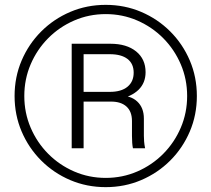

<svg xmlns="http://www.w3.org/2000/svg" viewBox="-20 -755 870 790"><path d="M415 15Q337 15 269 -14Q201 -43 149.5 -94.5Q98 -146 69 -214Q40 -282 40 -360Q40 -438 69 -506Q98 -574 149.5 -625.5Q201 -677 269 -706Q337 -735 415 -735Q493 -735 561 -706Q629 -677 680.5 -625.5Q732 -574 761 -506Q790 -438 790 -360Q790 -282 761 -214Q732 -146 680.5 -94.5Q629 -43 561 -14Q493 15 415 15ZM415 -23Q484 -23 545 -49.5Q606 -76 652 -122.5Q698 -169 724 -230Q750 -291 750 -360Q750 -429 724 -490Q698 -551 652 -597.5Q606 -644 545 -670.5Q484 -697 415 -697Q346 -697 285 -670.5Q224 -644 178 -597.5Q132 -551 106 -490Q80 -429 80 -360Q80 -291 106 -230Q132 -169 178 -122.5Q224 -76 285 -49.5Q346 -23 415 -23ZM275 -145V-575H434Q501 -575 540 -543.5Q579 -512 579 -458Q579 -370 464 -345L470 -361Q517 -363 544.5 -337.5Q572 -312 572 -267V-196Q572 -185 573 -172.5Q574 -160 577 -145H527Q525 -154 524 -167Q523 -180 523 -196V-257Q523 -296 500.5 -316.5Q478 -337 437 -337H311V-377H432Q479 -377 504.5 -398Q530 -419 530 -456Q530 -493 504.5 -512.5Q479 -532 432 -532H324V-145Z"/></svg>

Font: Instrument Sans Condensed
Style: Regular
Weight: 400
Width: 3
Designer: Rodrigo Fuenzalida
Foundry: fragTYPE
Version: Version 1.000;gftools[0.9.28]